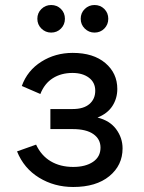

<svg xmlns="http://www.w3.org/2000/svg" viewBox="-20 -734 574 766"><path d="M272 12Q196.5 12 135.8 -25.2Q75 -62.5 48 -130L124 -157Q144.5 -113 182.5 -90.5Q220.5 -68 272 -68Q321 -68 351 -88.2Q381 -108.5 381 -145Q381 -179 352.5 -199Q324 -219 270 -219H181V-299H270Q313.5 -299 336.8 -319Q360 -339 360 -372Q360 -405 334.8 -424Q309.5 -443 269 -443Q224 -443 190.8 -422Q157.5 -401 141 -359L67 -391Q89 -452.5 144.8 -487.8Q200.5 -523 270 -523Q352.5 -523 400.2 -482.5Q448 -442 448 -379Q448 -341.5 428.5 -311.2Q409 -281 369 -265Q418 -253 443.5 -218.5Q469 -184 469 -142Q469 -74.5 416.2 -31.2Q363.5 12 272 12ZM357 -604Q334.5 -604 318.2 -620Q302 -636 302 -659Q302 -682.5 318.2 -698.2Q334.5 -714 357 -714Q380.5 -714 396.2 -698.2Q412 -682.5 412 -659Q412 -636 396.2 -620Q380.5 -604 357 -604ZM184 -604Q161.5 -604 145.2 -620Q129 -636 129 -659Q129 -682.5 145.2 -698.2Q161.5 -714 184 -714Q207.5 -714 223.2 -698.2Q239 -682.5 239 -659Q239 -636 223.2 -620Q207.5 -604 184 -604Z"/></svg>

Font: Overpass
Style: Regular
Weight: 400
Designer: Delve Withrington, Dave Bailey, Thomas Jockin
Foundry: Delve Fonts LLC
Version: Version 4.000